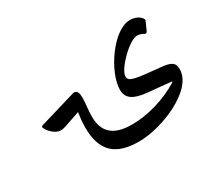

<svg xmlns="http://www.w3.org/2000/svg" viewBox="-119 -583 1259 1120"><g transform="rotate(-30 510.5 -22.5)"><path d="M536.6 298.3C691.4 298.3 952.1 191.9 952.1 50.8C952.1 7.3 929.7 -8.8 859.4 -14.2C703.6 -29.8 655.8 -32.7 655.8 -69.8C655.8 -119.1 779.8 -243.2 833.5 -243.2C847.6 -243.2 861.8 -238.8 877.4 -230C879.9 -228.5 881.8 -228 884.3 -228C889.2 -228 892.6 -231.4 895.5 -237.3L919.9 -291.5C920.9 -293.9 921.9 -296.4 921.9 -298.8C921.9 -302.2 920.4 -304.7 918.5 -308.1C903.8 -330.1 875 -342.8 841.8 -342.8C729 -342.8 589.4 -136.7 589.4 -19C589.4 40 630.4 66.4 719.2 75.2L875 90.3C876.5 90.8 877.9 91.8 877.9 93.3C877.9 94.2 877.4 95.2 876 96.2C777.8 156.7 656.7 191.9 550.8 191.9C428.2 191.9 369.6 141.1 369.6 36.1C369.6 -8.8 377.5 -54.2 377.5 -87.4C377.5 -119.2 372.1 -141.1 346.2 -139.7L94.2 -65C90.3 -63.5 87.9 -60.6 87.9 -55.2C87.9 -48.4 122.6 13.6 175.8 13.6C197.3 13.6 225.6 0 312.5 -28.8C307.1 8.3 304.2 42 304.2 72.7C304.2 228 377.9 298.3 536.6 298.3Z"/></g></svg>

Font: Pfont
Style: Regular
Weight: 400
Designer: Damoon Khanjanzadeh
Foundry: pfont
Version: Version 1.000;PS 000.300;hotconv 1.0.88;makeotf.lib2.5.64775